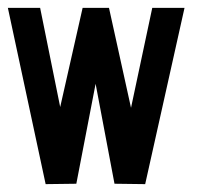

<svg xmlns="http://www.w3.org/2000/svg" viewBox="-20 -588 529 488"><path d="M0 -568H82L133 -316L190 -568H257L313 -314L367 -568H449L349 -120L271 -121L223 -375L174 -121L96 -120Z"/></svg>

Font: Satisfactory Mid
Style: Regular
Weight: 400
Designer: Sadat Fauzi
Foundry: Intuisi Creative
Version: Version 001.000